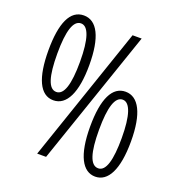

<svg xmlns="http://www.w3.org/2000/svg" viewBox="-132 -834 888 953"><g transform="rotate(20 312.0 -357.5)"><path d="M150 -724C78 -724 43 -645 43 -501C43 -357 79 -276 150 -276C220 -276 259 -356 259 -501C259 -648 220 -724 150 -724ZM458 -714H410L166 0H213ZM150 -682C189 -682 210 -621 210 -501C210 -380 190 -320 150 -320C109 -320 90 -380 90 -501C90 -622 110 -682 150 -682ZM474 -439C405 -439 367 -364 367 -216C367 -65 408 9 475 9C542 9 583 -66 583 -216C583 -363 543 -439 474 -439ZM474 -397C513 -397 534 -334 534 -216C534 -100 516 -35 475 -35C433 -35 414 -96 414 -216C414 -337 434 -397 474 -397Z"/></g></svg>

Font: Noto Sans Bengali ExtraCondensed Light
Style: Regular
Weight: 300
Width: 2
Designer: Joana Ranito - Universal Thirst; Jelle Bosma - Monotype Design Team
Foundry: Universal Thirst ehf.
Version: Version 3.000